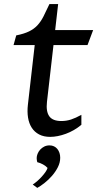

<svg xmlns="http://www.w3.org/2000/svg" viewBox="-20 -666 502 948"><path d="M151.4 -443.4H46.9L60.1 -491.2Q99.1 -499 123.5 -511Q147.9 -522.9 164.8 -541Q181.6 -559.1 194.6 -584.7Q207.5 -610.4 224.1 -646H267.1L252.4 -517.6H439.9L412.1 -443.4H244.1L211.9 -163.1Q206.5 -115.2 223.4 -91.8Q240.2 -68.4 283.2 -68.4Q307.6 -68.4 330.8 -75.9Q354 -83.5 381.8 -99.1V-49.8Q364.3 -35.2 344.7 -23.9Q325.2 -12.7 305.2 -5.4Q285.2 2 265.4 5.9Q245.6 9.8 228 9.8Q195.8 9.8 173.1 -2.2Q150.4 -14.2 136.7 -35.4Q123 -56.6 118.4 -85.7Q113.8 -114.7 117.7 -148.4ZM141.6 245.1Q152.8 237.8 164.8 227.3Q176.8 216.8 187 205.3Q197.3 193.8 204.8 182.9Q212.4 171.9 214.8 163.1Q210.9 158.7 205.3 154.3Q199.7 149.9 192.6 146Q185.5 142.1 178.2 139.2Q170.9 136.2 164.1 134.8Q162.6 130.9 161.9 125Q161.1 119.1 161.1 114.3Q161.1 104.5 165.5 93.5Q169.9 82.5 178 73.2Q186 64 198 57.9Q210 51.8 224.6 51.8Q236.8 51.8 246.8 56.6Q256.8 61.5 263.4 69.8Q270 78.1 273.7 89.1Q277.3 100.1 277.3 112.8Q277.3 136.7 265.6 159.7Q253.9 182.6 236.6 202.4Q219.2 222.2 199.7 237.5Q180.2 252.9 164.1 261.7Z"/></svg>

Font: Proza Libre
Style: Italic
Weight: 400
Designer: Jasper de Waard
Foundry: Jasper de Waard
Version: Version 1.000; ttfautohint (v1.4.1.8-43bc)